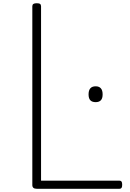

<svg xmlns="http://www.w3.org/2000/svg" viewBox="-20 -1168 807 1188"><path d="M207 0Q180 0 180 -23V-1129Q180 -1139 186.5 -1143.5Q193 -1148 207 -1148Q222 -1148 228 -1143.5Q234 -1139 234 -1129V-50H720Q728 -50 732 -44.5Q736 -39 736 -25Q736 -11 732 -5.5Q728 0 720 0ZM572 -536Q550 -536 539 -547.5Q528 -559 528 -584Q528 -609 539 -621.5Q550 -634 572 -634Q593 -634 604 -621.5Q615 -609 615 -584Q615 -559 604 -547.5Q593 -536 572 -536Z"/></svg>

Font: Playwrite CL ExtraLight
Style: Regular
Weight: 200
Designer: Veronika Burian, José Scaglione
Foundry: TypeTogether
Version: Version 1.002